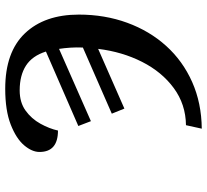

<svg xmlns="http://www.w3.org/2000/svg" viewBox="-48 -716 774 717"><g transform="rotate(-90 338.5 -357.0)"><path d="M230 -49Q308 -50 368.5 -94.5Q429 -139 466.5 -213Q504 -287 515 -377L292 -279L273 -326L520 -434Q521 -459 519.5 -481Q518 -503 515 -523L245 -404L227 -451L505 -572Q489 -623 452.5 -646.5Q416 -670 360 -670Q315 -670 284.5 -648Q254 -626 235.5 -592.5Q217 -559 210 -527Q130 -527 130 -596Q130 -624 155 -653.5Q180 -683 232.5 -703.5Q285 -724 366 -724Q503 -724 573 -650.5Q643 -577 643 -449Q643 -352 612.5 -268.5Q582 -185 526 -123Q470 -61 391.5 -26Q313 9 217 10Z"/></g></svg>

Font: Noto Serif Medium
Style: Italic
Weight: 500
Italic angle: -12°
Designer: Monotype Design Team
Foundry: Monotype Imaging Inc.
Version: Version 2.014; ttfautohint (v1.8.4.7-5d5b)